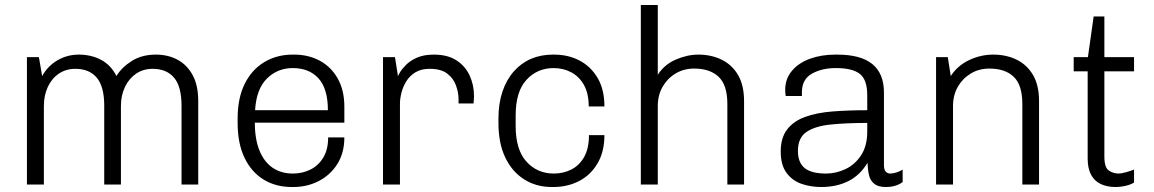

<svg xmlns="http://www.w3.org/2000/svg" viewBox="-20 -740 4630 770"><path d="M88 0V-511H136L149 -435Q172 -476 211 -498.5Q250 -521 296 -521Q346 -521 385.5 -500Q425 -479 447 -435Q468 -470 508.5 -495.5Q549 -521 605 -521Q654 -521 692 -500.5Q730 -480 752.5 -439Q775 -398 775 -334V0H708V-316Q708 -393 678 -428.5Q648 -464 592 -464Q555 -464 526.5 -445Q498 -426 481.5 -392Q465 -358 465 -315V0H398V-316Q398 -393 368 -428.5Q338 -464 282 -464Q245 -464 216.5 -445Q188 -426 172 -392Q156 -358 156 -315V0Z M1150 10Q1086 10 1037 -20Q988 -50 960.5 -107.5Q933 -165 933 -247V-264Q933 -347 961.5 -404Q990 -461 1040 -491Q1090 -521 1154 -521H1160Q1217 -521 1262.5 -496.5Q1308 -472 1334.5 -425Q1361 -378 1361 -312V-248H1002Q1002 -182 1020.5 -136.5Q1039 -91 1073 -67.5Q1107 -44 1155 -44Q1193 -44 1225 -60Q1257 -76 1276.5 -108Q1296 -140 1296 -189H1361Q1361 -127 1333 -82.5Q1305 -38 1258.5 -14Q1212 10 1156 10ZM1003 -298H1295Q1295 -384 1257.5 -425.5Q1220 -467 1154 -467Q1093 -467 1050.5 -425Q1008 -383 1003 -298Z M1516 0V-511H1564L1576 -435Q1576 -436 1583.5 -449Q1591 -462 1607.5 -479Q1624 -496 1651.5 -508.5Q1679 -521 1720 -521Q1775 -521 1810.5 -498Q1846 -475 1863.5 -437Q1881 -399 1881 -354Q1881 -344 1880 -335.5Q1879 -327 1879 -325H1819V-342Q1819 -368 1809 -396.5Q1799 -425 1774 -444.5Q1749 -464 1703 -464Q1669 -464 1646 -450Q1623 -436 1609.5 -414Q1596 -392 1590 -368Q1584 -344 1584 -325V0Z M2193 10Q2130 10 2081.5 -21Q2033 -52 2006 -109Q1979 -166 1979 -247V-265Q1979 -325 1995 -372.5Q2011 -420 2040.5 -453.5Q2070 -487 2109.5 -504Q2149 -521 2197 -521H2202Q2260 -521 2305.5 -496.5Q2351 -472 2377.5 -426Q2404 -380 2404 -313H2341Q2341 -365 2322 -399Q2303 -433 2271 -450Q2239 -467 2200 -467Q2135 -467 2091.5 -420Q2048 -373 2048 -277V-235Q2048 -139 2091.5 -91.5Q2135 -44 2201 -44Q2240 -44 2272 -60.5Q2304 -77 2323 -111Q2342 -145 2342 -198H2404Q2404 -132 2376.5 -85Q2349 -38 2302.5 -14Q2256 10 2199 10Z M2550 0V-720H2618V-440Q2644 -481 2690 -501Q2736 -521 2781 -521Q2833 -521 2874.5 -500.5Q2916 -480 2940 -439Q2964 -398 2964 -334V0H2897V-323Q2897 -399 2862 -432Q2827 -465 2764 -465Q2722 -465 2689 -445Q2656 -425 2637 -391.5Q2618 -358 2618 -315V0Z M3273 10Q3232 10 3195 -2.5Q3158 -15 3134.5 -46.5Q3111 -78 3111 -132Q3111 -187 3136.5 -220.5Q3162 -254 3208.5 -271Q3255 -288 3318.5 -293Q3382 -298 3458 -298V-358Q3458 -420 3428.5 -443.5Q3399 -467 3332 -467Q3276 -467 3236 -444.5Q3196 -422 3196 -370V-355H3131Q3130 -361 3129.5 -367Q3129 -373 3129 -380Q3129 -424 3156 -456Q3183 -488 3228.5 -504.5Q3274 -521 3331 -521H3338Q3432 -521 3478.5 -483Q3525 -445 3525 -369V-78Q3525 -60 3532 -52Q3539 -44 3550 -44Q3561 -44 3575.5 -48.5Q3590 -53 3600 -60V-10Q3587 0 3570 5Q3553 10 3532 10Q3502 10 3486 -3Q3470 -16 3465 -38Q3460 -60 3459 -87Q3429 -37 3382 -13.5Q3335 10 3273 10ZM3293 -44Q3333 -44 3371 -62Q3409 -80 3433.5 -117.5Q3458 -155 3458 -212V-247Q3373 -247 3310.5 -240.5Q3248 -234 3214 -210.5Q3180 -187 3180 -135Q3180 -88 3207 -66Q3234 -44 3293 -44Z M3734 0V-511H3781L3793 -435Q3820 -477 3866.5 -499Q3913 -521 3963 -521Q4016 -521 4057.5 -500.5Q4099 -480 4123 -439Q4147 -398 4147 -334V0H4080V-323Q4080 -399 4045.5 -432Q4011 -465 3948 -465Q3906 -465 3873 -445Q3840 -425 3821 -391.5Q3802 -358 3802 -315V0Z M4453 10Q4421 10 4395.5 -1.5Q4370 -13 4356 -38.5Q4342 -64 4342 -104V-454H4286V-511H4343L4366 -674H4409V-511H4528V-454H4409V-112Q4409 -68 4427 -56Q4445 -44 4466 -44Q4477 -44 4496.5 -49.5Q4516 -55 4528 -60V-8Q4519 -2 4506 2Q4493 6 4479.5 8Q4466 10 4453 10Z"/></svg>

Font: Chivo ExtraLight
Style: Regular
Weight: 250
Designer: Hector Gatti
Foundry: Omnibus-Type
Version: Version 2.002